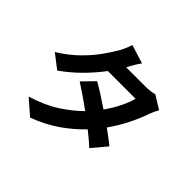

<svg xmlns="http://www.w3.org/2000/svg" viewBox="-201 -1087 1402 1402"><g transform="rotate(45 500.0 -385.5)"><path d="M569 -792Q550 -766 533 -736.5Q516 -707 507 -690H710Q733 -690 757 -693Q781 -696 797 -701L899 -638Q891 -624 882 -605Q873 -586 866 -567Q846 -506 808.5 -430Q771 -354 718 -279Q750 -256 778.5 -234.5Q807 -213 829 -195L734 -82Q714 -101 687 -123.5Q660 -146 629 -171Q563 -101 475.5 -39.5Q388 22 271 66L155 -35Q285 -75 372.5 -132.5Q460 -190 522 -252Q473 -288 425.5 -320.5Q378 -353 340 -377L429 -468Q469 -446 515 -416.5Q561 -387 608 -355Q647 -409 677 -469.5Q707 -530 718 -576H432Q380 -506 312 -438Q244 -370 168 -317L60 -400Q148 -455 209.5 -515.5Q271 -576 312 -633Q353 -690 378 -733Q390 -751 403.5 -781.5Q417 -812 424 -837Z"/></g></svg>

Font: Chiron Sans HK TT
Style: Bold
Weight: 700
Designer: Ryoko NISHIZUKA 西塚涼子 (kana, bopomofo & ideographs); Paul D. Hunt (Latin, Greek & Cyrillic); Sandoll Communications 산돌커뮤니
Foundry: Adobe
Version: Version 2.022;hotconv 1.0.109;makeotfexe 2.5.65596